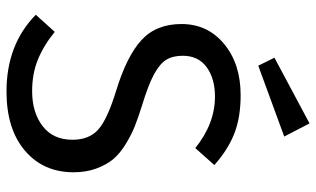

<svg xmlns="http://www.w3.org/2000/svg" viewBox="-209 -742 963 585"><g transform="rotate(90 272.5 -449.5)"><path d="M356 -911.1 396 -834 180.2 -754.9 155.8 -804.2ZM270 -701.2Q338.4 -701.2 387.7 -681.6Q437 -662.1 482.9 -621.1L431.2 -563Q356.9 -623 273.9 -623Q219.7 -623 184.8 -597.7Q149.9 -572.3 149.9 -524.9Q149.9 -494.6 161.9 -474.9Q173.8 -455.1 206.1 -437.5Q238.3 -419.9 300.8 -400.9Q338.4 -389.2 364.7 -378.7Q391.1 -368.2 419.7 -350.6Q448.2 -333 465.3 -312.5Q482.4 -292 493.7 -261Q504.9 -230 504.9 -191.9Q504.9 -100.1 439 -43.9Q373 12.2 258.8 12.2Q115.7 12.2 24.9 -77.1L77.1 -134.8Q119.1 -100.6 161.9 -83.3Q204.6 -65.9 257.8 -65.9Q322.3 -65.9 364 -97.7Q405.8 -129.4 405.8 -189Q405.8 -239.3 375 -267.1Q344.2 -294.9 256.8 -321.8Q151.4 -354 102.3 -398.9Q53.2 -443.8 53.2 -521Q53.2 -600.6 114 -650.9Q174.8 -701.2 270 -701.2Z"/></g></svg>

Font: FiraGO
Style: Regular
Weight: 400
Designer: bBox Type
Foundry: bBox Type GmbH
Version: Version 1.001;PS 001.001;hotconv 1.0.88;makeotf.lib2.5.64775